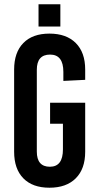

<svg xmlns="http://www.w3.org/2000/svg" viewBox="-20 -867 461 897"><path d="M262 -743H160V-847H262ZM378 -542V-494L276 -489V-531Q276 -612 214 -612Q152 -612 152 -541V-159Q152 -88 213 -88Q274 -88 274 -169V-289H214V-387H378V-158Q378 -78 334 -34Q290 10 211 10Q132 10 89 -34Q46 -78 46 -158V-542Q46 -622 89 -666Q132 -710 211 -710Q290 -710 334 -666Q378 -622 378 -542Z"/></svg>

Font: Bebas Kai
Style: Regular
Weight: 400
Designer: Ryoichi Tsunekawa
Foundry: Dharma Type
Version: Version 1.001;PS 001.001;hotconv 1.0.70;makeotf.lib2.5.58329